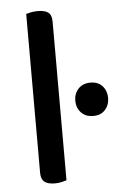

<svg xmlns="http://www.w3.org/2000/svg" viewBox="-50 -692 462 734"><g transform="rotate(-5 181.0 -325.0)"><path d="M78 -264 176 -254V-2Q170 0 157.5 3Q145 6 131 6Q104 6 91 -4.5Q78 -15 78 -39ZM176 -206 78 -215V-649Q84 -651 96.5 -653.5Q109 -656 123 -656Q150 -656 163 -646Q176 -636 176 -611ZM236 -302Q236 -329 253 -347.5Q270 -366 300 -366Q329 -366 345.5 -347.5Q362 -329 362 -302Q362 -275 345.5 -256.5Q329 -238 300 -238Q270 -238 253 -256.5Q236 -275 236 -302Z"/></g></svg>

Font: Baloo Tamma 2 Medium
Style: Regular
Weight: 500
Designer: Divya Kowshik, Shuchita Grover and Ek Type
Foundry: Ek Type
Version: Version 1.700